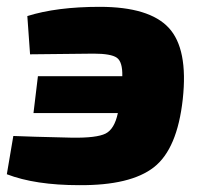

<svg xmlns="http://www.w3.org/2000/svg" viewBox="-28 -529 596 562"><path d="M60 -370 52 -482Q138 -509 264 -509Q409 -509 466 -447.5Q523 -386 507 -239Q491 -93 422.5 -39.5Q354 14 204 13Q75 13 -8 -19L11 -131Q53 -129 183 -126Q255 -125 281 -138Q307 -151 317 -198H70L83 -306H330Q331 -348 314 -360Q297 -372 246 -372Z"/></svg>

Font: Exo 2.0 Extra Bold
Style: Italic
Weight: 800
Italic angle: -8°
Designer: Natanael Gama
Version: Version 1.001;PS 001.001;hotconv 1.0.70;makeotf.lib2.5.58329